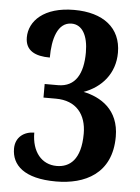

<svg xmlns="http://www.w3.org/2000/svg" viewBox="-53 -766 594 817"><g transform="rotate(5 244.5 -357.0)"><path d="M217 10C339 10 454 -43 454 -202C454 -318 374 -365 301 -380C376 -407 432 -469 432 -559C432 -665 355 -724 231 -724C102 -724 40 -660 40 -590C40 -533 83 -513 145 -513C145 -592 165 -665 225 -665C270 -665 296 -621 296 -548C296 -458 265 -399 190 -399H133V-341H186C273 -341 317 -285 317 -203C317 -91 269 -56 214 -56C150 -56 107 -107 107 -189C64 -189 27 -163 27 -114C27 -44 80 10 217 10Z"/></g></svg>

Font: Noto Serif Condensed
Style: Bold
Weight: 700
Width: 3
Designer: Monotype Design Team
Foundry: Monotype Imaging Inc.
Version: Version 2.015